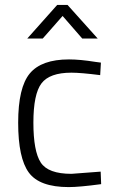

<svg xmlns="http://www.w3.org/2000/svg" viewBox="-20 -752 473 782"><path d="M261 -510Q306 -510 368 -500L391 -497L388 -446Q309 -456 271 -456Q182 -456 149 -412.5Q116 -369 116 -252.5Q116 -136 146 -90Q176 -44 271 -44L390 -53L392 -2Q303 10 260 10Q141 10 97.5 -49Q54 -108 54 -252Q54 -396 101.5 -453Q149 -510 261 -510ZM91 -595 213 -732H255L378 -595H315L235 -687L154 -595Z"/></svg>

Font: Titillium Web[RUS by Daymarius]
Style: Regular
Weight: 300
Designer: Cyrillization by Daymarius
Foundry: Cyrillization by Daymarius
Version: Version 1.002 September 12, 2018